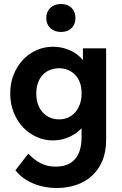

<svg xmlns="http://www.w3.org/2000/svg" viewBox="-20 -700 614 967"><path d="M265 247Q317 247 362.6 231.9Q408.3 216.8 442 186.5Q475.8 156.2 495.1 111Q514.5 65.7 514.5 5V-456.5H397.7V-332.5L390.7 -325.5V-8Q390.7 27.7 382.5 55.1Q374.2 82.5 358 101.2Q341.7 120 317.4 129.6Q293 139.2 260 139.2Q237.3 139.2 218.3 134.5Q199.3 129.7 182.9 121.1Q166.5 112.5 151.6 100.7Q136.8 89 122.5 74L57.7 157.7Q74.7 179.5 97.5 196.1Q120.2 212.8 147 224Q173.8 235.3 203.5 241.1Q233.3 247 265 247ZM245.2 7.2Q279.7 7.2 309.9 -3Q340 -13.3 363.9 -30.4Q387.7 -47.5 403.9 -70.9Q420 -94.3 425.8 -120.8V-226.8H390.7Q390.7 -198.5 382.2 -174.9Q373.7 -151.3 359 -134.4Q344.2 -117.5 323.4 -108.1Q302.5 -98.8 277.8 -98.8Q253.3 -98.8 232.3 -107.6Q211.3 -116.5 195.6 -133.5Q180 -150.5 171.4 -174.5Q162.8 -198.5 162.8 -228.5Q162.8 -260.5 171.9 -284.5Q181 -308.5 196.9 -324.5Q212.8 -340.5 233.8 -348.4Q254.8 -356.2 277.5 -356.2Q303 -356.2 324.1 -347Q345.2 -337.7 360 -321.6Q374.7 -305.5 382.7 -283.1Q390.7 -260.8 390.7 -234.5H420.8V-342Q418.5 -366 404 -387.9Q389.5 -409.8 366.2 -427Q343 -444.3 312.1 -454.4Q281.2 -464.5 245.2 -464.5Q202.7 -464.5 164.1 -447.4Q125.5 -430.3 96.1 -399.3Q66.7 -368.3 49.1 -325.1Q31.5 -282 31.5 -229Q31.5 -176 49.4 -132.4Q67.2 -88.8 97 -57.8Q126.7 -26.8 165.4 -9.8Q204 7.2 245.2 7.2ZM287.5 -539Q321 -539 340.5 -558.5Q360 -578 360 -609.3Q360 -640.6 340.5 -660.2Q321 -679.8 287.5 -679.8Q254 -679.8 233.5 -660.2Q213 -640.6 213 -609.3Q213 -578 233.5 -558.5Q254 -539 287.5 -539Z"/></svg>

Font: Tilda Sans VF
Style: Regular
Weight: 400
Designer: ParaType Ltd
Foundry: ParaType Ltd
Version: Version 1.010